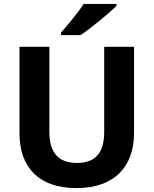

<svg xmlns="http://www.w3.org/2000/svg" viewBox="-20 -954 787 984"><path d="M577 -924V-934H409C380 -889 325 -824 293 -787V-774H393C444 -808 539 -886 577 -924ZM667 -272V-714H514V-279C514 -175 473 -119 374 -119C280 -119 233 -171 233 -278V-714H80V-270C80 -95 181 10 371 10C570 10 667 -104 667 -272Z"/></svg>

Font: Noto Sans Canadian Aboriginal
Style: Bold
Weight: 700
Designer: Monotype Design Team, Typotheque's Kevin King
Foundry: Monotype Imaging Inc.
Version: Version 2.004